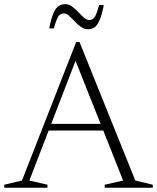

<svg xmlns="http://www.w3.org/2000/svg" viewBox="-25 -876 733 896"><path d="M606.5 -33.5 688 -14V0H463.5V-14L549.5 -33.5L457 -267H202L112 -33.5L196.5 -14V0H-5V-14L77.5 -33.5L330.5 -680H346ZM214 -298H444.5L327.5 -592ZM459.5 -852.5Q450 -805 439.2 -780.8Q428.5 -756.5 415.5 -748Q402.5 -739.5 386 -739.5Q367.5 -739.5 352.2 -750.8Q337 -762 323.5 -776.5Q310 -791 297.5 -802.2Q285 -813.5 273 -813.5Q257.5 -813.5 247.8 -800Q238 -786.5 226.5 -743.5H204.5Q214 -791 224.8 -815.2Q235.5 -839.5 248.8 -848Q262 -856.5 279.5 -856.5Q297 -856.5 312 -845.2Q327 -834 340.5 -819.5Q354 -805 366.5 -793.8Q379 -782.5 391.5 -782.5Q407 -782.5 416.5 -796Q426 -809.5 437.5 -852.5Z"/></svg>

Font: Newsreader Text Light
Style: Regular
Weight: 300
Designer: Hugues Gentile
Foundry: Production Type
Version: Version 1.001